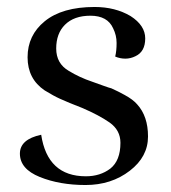

<svg xmlns="http://www.w3.org/2000/svg" viewBox="-20 -519 490 550"><path d="M325 -110Q325 -59 296 -36Q267 -14 226 -14Q116 -14 98 -133Q37 -120 37 -79Q37 -35 94 -12Q151 11 225 11Q299 11 352 -30Q404 -70 404 -128Q404 -186 373 -220Q361 -234 337 -247Q319 -257 299 -266Q294 -267 276 -273.5Q258 -280 244 -285Q208 -297 177 -316Q141 -337 141 -380Q141 -423 166 -448Q192 -474 239 -474Q288 -474 304 -438Q314 -418 314 -396Q314 -373 310 -357Q324 -351 339 -351Q354 -351 368 -358Q396 -371 396 -409Q396 -446 354 -473Q310 -499 251 -499Q158 -499 108 -458Q59 -418 59 -355Q59 -293 108 -260Q134 -244 152 -236Q176 -225 215 -210Q264 -189 294 -168Q325 -146 325 -110Z"/></svg>

Font: Rufina
Style: Regular
Weight: 400
Designer: Martin Sommaruga
Foundry: Martin Sommaruga
Version: Version